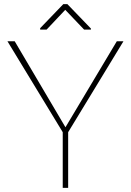

<svg xmlns="http://www.w3.org/2000/svg" viewBox="-20 -911 637 931"><path d="M297.4 -293.9 546.4 -710.9H578.6L310.5 -270V0H284.2V-270L16.1 -710.9H51.3ZM420.9 -772.5V-767.6H387.7L296.4 -863.3L206.1 -767.6H174.8V-774.4L287.1 -891.1H306.6Z"/></svg>

Font: Roboto Thin
Style: Regular
Weight: 250
Designer: Google
Version: Version 2.134; 2016